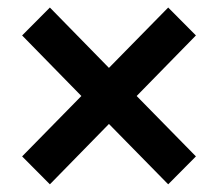

<svg xmlns="http://www.w3.org/2000/svg" viewBox="-20 -585 574 500"><path d="M490.2 -177.7 418 -105 263.7 -262.2 109.9 -105 37.6 -177.7 191.9 -335 37.6 -492.7 109.9 -565.4 263.7 -408.2 418 -565.4 490.2 -492.7 335.9 -335Z"/></svg>

Font: Mardoto Medium
Style: Regular
Weight: 500
Designer: Christian Robertson, Vahan Hovhannisyan
Foundry: Google
Version: Version 1.000